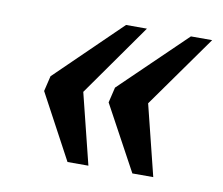

<svg xmlns="http://www.w3.org/2000/svg" viewBox="-53 -528 598 516"><g transform="rotate(10 245.5 -270.0)"><path d="M338 -75 242 -252 252 -294 429 -465H487L347 -268L395 -75ZM161 -75 66 -252 76 -294 252 -465H309L170 -268L218 -75Z"/></g></svg>

Font: Noto Serif SemiCondensed Semi
Style: Italic
Weight: 600
Width: 4
Italic angle: -12°
Designer: Monotype Design Team
Foundry: Monotype Imaging Inc.
Version: Version 1.901